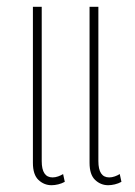

<svg xmlns="http://www.w3.org/2000/svg" viewBox="-20 -537 398 566"><path d="M132 9Q110 9 93.5 -6.5Q77 -22 77 -57V-517H103V-62Q103 -14 135 -14Q143 -14 151.5 -17Q160 -20 166 -24L171 -1Q162 4 151.5 6.5Q141 9 132 9ZM299 9Q277 9 260.5 -6.5Q244 -22 244 -57V-517H270V-62Q270 -14 302 -14Q310 -14 318.5 -17Q327 -20 333 -24L338 -1Q329 4 318.5 6.5Q308 9 299 9Z"/></svg>

Font: Noto Sans Thai UI ExtCond Thin
Style: Regular
Weight: 100
Width: 2
Designer: Monotype Design Team
Foundry: Monotype Imaging Inc.
Version: Version 2.000